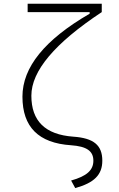

<svg xmlns="http://www.w3.org/2000/svg" viewBox="-20 -752 626 1007"><path d="M374.5 234.4C474.1 207 516.6 164.6 516.6 90.8C516.6 9.3 471.2 -27.8 364.3 -35.2C217.3 -45.9 144.5 -117.2 144.5 -250C144.5 -379.9 267.1 -525.4 513.7 -688.5V-732.4H125V-688.5H450.2V-680.2C214.4 -543.5 97.7 -399.4 97.7 -245.1C97.7 -85.9 182.1 -1.5 352.5 9.8C434.6 15.6 469.7 40 469.7 90.8C469.7 140.6 435.1 171.9 353 194.8Z"/></svg>

Font: Cascadia Code PL ExtraLight
Style: Regular
Weight: 200
Monospace: yes
Designer: Aaron Bell
Foundry: Saja Typeworks
Version: Version 2404.023